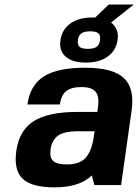

<svg xmlns="http://www.w3.org/2000/svg" viewBox="-20 -804 601 834"><path d="M378.9 -42Q325.7 9.8 216.8 9.8Q117.7 9.8 78.4 -27.6Q39.1 -64.9 50.8 -147.9Q63 -237.3 126.2 -277.6Q189.5 -317.9 316.9 -317.9H402.8L405.8 -339.8Q412.1 -385.3 395.3 -405.5Q378.4 -425.8 334 -425.8Q289.6 -425.8 267.3 -408Q245.1 -390.1 240.2 -350.1H99.1Q110.8 -434.1 170.2 -471.9Q229.5 -509.8 349.6 -509.8Q469.2 -509.8 517.3 -465.6Q565.4 -421.4 551.8 -324.2L505.9 0H390.1ZM391.1 -233.9H325.7Q305.2 -233.9 290.8 -232.7Q276.4 -231.4 259.5 -227.1Q242.7 -222.7 231.4 -214.4Q220.2 -206.1 211.4 -191.4Q202.6 -176.8 199.7 -155.8Q194.8 -119.6 211.2 -104.7Q227.5 -89.8 270.5 -89.8Q327.6 -89.8 353.3 -120.1Q378.9 -150.4 387.2 -209ZM452.1 -784.2H561L462.4 -706.1Q498 -679.2 490.7 -629.9Q483.9 -584 447.5 -558.1Q411.1 -532.2 352.5 -532.2Q293.9 -532.2 264.9 -558.1Q235.8 -584 242.7 -629.9Q249.5 -675.8 285.6 -701.9Q321.8 -728 380.4 -728H393.6ZM325.4 -600.8Q335 -591.8 361.3 -591.8Q387.7 -591.8 399.9 -600.8Q412.1 -609.9 414.6 -629.9Q417 -649.9 407.7 -658.9Q398.4 -668 372.1 -668Q345.7 -668 333.3 -658.9Q320.8 -649.9 318.4 -629.9Q315.9 -609.9 325.4 -600.8Z"/></svg>

Font: Fivo Sans
Style: Italic
Weight: 700
Designer: Alexander Slobzheninov
Foundry: Alexander Slobzheninov
Version: 1.0